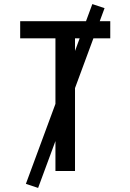

<svg xmlns="http://www.w3.org/2000/svg" viewBox="-20 -839 640 942"><path d="M252 0V-651H79V-735H521V-651H348V0ZM167 83 107 63 433 -819 493 -799Z"/></svg>

Font: Iosevka Medium Extended
Style: Regular
Weight: 500
Width: 7
Monospace: yes
Designer: Belleve Invis
Foundry: Belleve Invis
Version: Version 32.5.0; ttfautohint (v1.8.4)